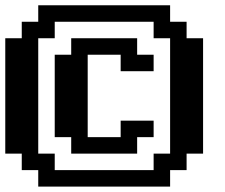

<svg xmlns="http://www.w3.org/2000/svg" viewBox="-20 -645 852 728"><path d="M0 -500H62.5V-562.5H125V-625H625V-562.5H687.5V-500H750V-62.5H687.5V0H625V62.5H125V0H62.5V-62.5H0ZM125 -500V-62.5H187.5V0H562.5V-62.5H625V-500H562.5V-562.5H187.5V-500ZM187.5 -437.5H250V-500H500V-437.5H562.5V-375H437.5V-437.5H312.5V-125H437.5V-187.5H562.5V-125H500V-62.5H250V-125H187.5Z"/></svg>

Font: NeoDunggeunmo Pro
Style: Regular
Weight: 400
Version: Version 1.020